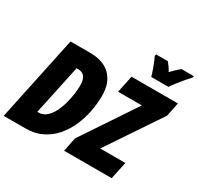

<svg xmlns="http://www.w3.org/2000/svg" viewBox="-197 -1173 1443 1401"><g transform="rotate(30 524.0 -472.0)"><path d="M-4.9 0 146 -713.9H310.1Q424.8 -713.9 484.4 -653.3Q543.9 -592.8 543.9 -486.8Q543.9 -419.9 530.5 -351.1Q517.1 -282.2 489 -219.5Q460.9 -156.7 417.5 -107.2Q374 -57.6 314.5 -28.8Q254.9 0 178.2 0ZM192.9 -147.9H203.1Q239.3 -147.9 266.8 -171.4Q294.4 -194.8 313.7 -232.4Q333 -270 345 -313.5Q356.9 -356.9 362.5 -398.2Q368.2 -439.5 368.2 -469.2Q368.2 -566.9 295.9 -566.9H282.2ZM503.9 0 527.8 -117.2 830.1 -569.8H629.9L660.2 -713.9H1050.8L1026.9 -597.2L724.1 -146H936L904.8 0ZM785.6 -784.2Q776.9 -816.4 761.7 -856.9Q746.6 -897.5 731 -930.2L733.9 -944.3H833Q843.3 -932.1 855 -915.8Q866.7 -899.4 877.9 -878.4Q899.4 -900.9 916.7 -917.2Q934.1 -933.6 947.8 -944.3H1052.7L1049.8 -932.1Q1034.2 -916 1010.5 -887.9Q986.8 -859.9 964.6 -831.3Q942.4 -802.7 930.7 -784.2Z"/></g></svg>

Font: Open Sans Condensed ExtraBold
Style: Italic
Weight: 800
Width: 3
Italic angle: -12°
Designer: Monotype Design Team
Foundry: Monotype Imaging Inc.
Version: Version 3.003; ttfautohint (v1.8.4)